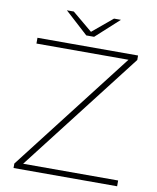

<svg xmlns="http://www.w3.org/2000/svg" viewBox="-94 -942 830 1015"><g transform="rotate(10 321.0 -435.0)"><path d="M348 -757 472 -870H435L327 -780L219 -870H182L306 -757ZM95 -31 594 -676V-700H54V-669H548L49 -24V0H605V-31Z"/></g></svg>

Font: Talent ExtraLight
Style: Regular
Weight: 200
Designer: Mike Powis
Version: Version 1.001;hotconv 1.0.109;makeotfexe 2.5.65596